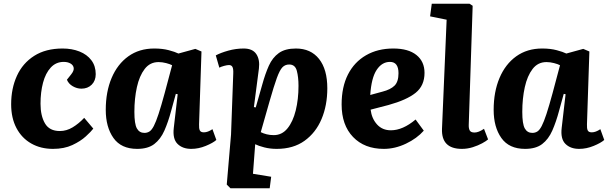

<svg xmlns="http://www.w3.org/2000/svg" viewBox="-20 -787 3271 1033"><path d="M317 -526Q367 -526 407.5 -510Q448 -494 471.5 -463Q495 -432 495 -388Q495 -353 473.5 -331.5Q452 -310 418 -310Q394 -310 371.5 -323Q349 -336 340 -358L363 -387Q379 -407 376.5 -422Q374 -437 359 -445.5Q344 -454 323 -454Q281 -454 253 -423.5Q225 -393 211.5 -342Q198 -291 198 -229Q198 -164 222 -123Q246 -82 302 -82Q338 -82 371 -102Q404 -122 433 -153L482 -95Q470 -79 441.5 -53Q413 -27 369 -6.5Q325 14 265 14Q199 14 148 -15Q97 -44 68.5 -98Q40 -152 40 -226Q40 -311 71 -379Q102 -447 164 -486.5Q226 -526 317 -526Z M1051 -118Q1050 -96 1055 -85.5Q1060 -75 1077 -75Q1098 -75 1123 -92L1144 -34Q1126 -18 1087 -2Q1048 14 1009 14Q962 14 935 -13Q908 -40 915 -99L936 -280L926 -282L901 -191Q885 -131 864.5 -84.5Q844 -38 810 -12Q776 14 718 14Q632 14 590.5 -44.5Q549 -103 549 -196Q549 -293 580.5 -367.5Q612 -442 670.5 -484Q729 -526 810 -526Q854 -526 888 -517Q922 -508 940 -499L1031 -524L1064 -510ZM757 -72Q772 -72 784 -79.5Q796 -87 807.5 -109Q819 -131 833 -173.5Q847 -216 866 -286L906 -436Q895 -442 874 -447.5Q853 -453 833 -453Q787 -453 758.5 -416Q730 -379 716.5 -318Q703 -257 703 -185Q703 -120 716.5 -96Q730 -72 757 -72Z M1235 -392Q1236 -417 1230.5 -427Q1225 -437 1212 -437Q1202 -437 1185.5 -432.5Q1169 -428 1160 -423L1141 -489Q1167 -503 1208 -514.5Q1249 -526 1291 -526Q1339 -526 1359 -496Q1379 -466 1373 -418L1346 -211L1356 -209L1391 -332Q1407 -390 1426.5 -433.5Q1446 -477 1480 -501.5Q1514 -526 1572 -526Q1652 -526 1696.5 -470Q1741 -414 1741 -312Q1741 -220 1710 -146.5Q1679 -73 1618.5 -29.5Q1558 14 1469 14Q1433 14 1402 6Q1371 -2 1353 -11L1341 148L1439 164L1431 226H1220L1200 206L1223 -63ZM1536 -440Q1514 -440 1499.5 -425Q1485 -410 1469.5 -367.5Q1454 -325 1430 -241L1383 -76Q1397 -69 1414.5 -64.5Q1432 -60 1453 -60Q1497 -60 1526.5 -96Q1556 -132 1571 -192.5Q1586 -253 1586 -325Q1586 -372 1577 -406Q1568 -440 1536 -440Z M2096 -526Q2177 -526 2220.5 -491Q2264 -456 2264 -395Q2264 -326 2216 -287.5Q2168 -249 2070 -222L1974 -197Q1980 -149 2008.5 -117.5Q2037 -86 2083 -86Q2147 -86 2216 -144L2260 -84Q2223 -42 2164 -14Q2105 14 2045 14Q1941 14 1879.5 -50Q1818 -114 1818 -225Q1818 -319 1852 -386Q1886 -453 1949 -489.5Q2012 -526 2096 -526ZM2124 -393Q2124 -454 2078 -454Q2035 -454 2006.5 -411Q1978 -368 1972 -276L2038 -294Q2081 -305 2102.5 -326Q2124 -347 2124 -393Z M2383 -681 2294 -699 2303 -767H2506L2523 -756L2502 -117Q2501 -97 2507 -85.5Q2513 -74 2533 -74Q2555 -74 2584 -94L2606 -37Q2596 -28 2574 -16Q2552 -4 2523.5 5Q2495 14 2465 14Q2354 14 2358 -94Z M3138 -118Q3137 -96 3142 -85.5Q3147 -75 3164 -75Q3185 -75 3210 -92L3231 -34Q3213 -18 3174 -2Q3135 14 3096 14Q3049 14 3022 -13Q2995 -40 3002 -99L3023 -280L3013 -282L2988 -191Q2972 -131 2951.5 -84.5Q2931 -38 2897 -12Q2863 14 2805 14Q2719 14 2677.5 -44.5Q2636 -103 2636 -196Q2636 -293 2667.5 -367.5Q2699 -442 2757.5 -484Q2816 -526 2897 -526Q2941 -526 2975 -517Q3009 -508 3027 -499L3118 -524L3151 -510ZM2844 -72Q2859 -72 2871 -79.5Q2883 -87 2894.5 -109Q2906 -131 2920 -173.5Q2934 -216 2953 -286L2993 -436Q2982 -442 2961 -447.5Q2940 -453 2920 -453Q2874 -453 2845.5 -416Q2817 -379 2803.5 -318Q2790 -257 2790 -185Q2790 -120 2803.5 -96Q2817 -72 2844 -72Z"/></svg>

Font: Literata 12pt
Style: Bold Italic
Weight: 700
Italic angle: -2°
Designer: Latin by Veronika Burian and Jose Scaglione. Greek by Irene Vlachou. Cyrillic by Vera Evstafieva
Foundry: TypeTogether
Version: Version 3.002